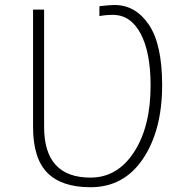

<svg xmlns="http://www.w3.org/2000/svg" viewBox="-20 -743 736 780"><path d="M114.3 -227.5V-704.1H159.2V-227.5Q159.2 -21.5 347.7 -21.5Q457 -21.5 524.4 -125Q591.8 -228.5 591.8 -395.5Q591.8 -530.3 551.3 -606.4Q510.7 -682.6 438.5 -682.6Q410.2 -682.6 383.8 -677.7V-717.8Q425.8 -722.7 445.3 -722.7Q530.3 -722.7 584.5 -643.1Q638.7 -563.5 638.7 -397.5Q638.7 -213.9 561 -98.1Q483.4 17.6 347.7 17.6Q230.5 17.6 172.4 -41Q114.3 -99.6 114.3 -227.5Z"/></svg>

Font: Gothic A1 ExtraLight
Style: Regular
Weight: 275
Designer: HanYang I&C Co.,Ltd.
Foundry: HanYang I&C Co.,Ltd.
Version: Version 2.50